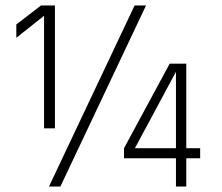

<svg xmlns="http://www.w3.org/2000/svg" viewBox="-20 -686 816 706"><path d="M475 -666H517L202 0H160ZM627 -141V-422L476 -141ZM665 -452V-141H716V-104H665V0H627V-104H436V-141L604 -452ZM182 -666V-214H142V-628L40 -547V-596L131 -666Z"/></svg>

Font: Khand Light
Style: Regular
Weight: 300
Designer: Devanagari: Sanchit Sawaria, Jyotish Sonowal; Latin: Satya Rajpurohit
Foundry: Indian Type Foundry
Version: Version 1.101;PS 1.0;hotconv 1.0.78;makeotf.lib2.5.61930; tt